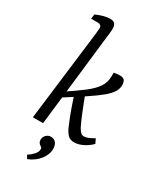

<svg xmlns="http://www.w3.org/2000/svg" viewBox="-214 -729 851 1011"><g transform="rotate(30 212.0 -223.5)"><path d="M49 0 113 -523Q115 -541 117 -558Q119 -575 119 -582Q119 -593 112.5 -598Q106 -603 97 -603H55L59 -631Q109 -653 143 -653Q163 -653 171.5 -643Q180 -633 180 -612Q180 -603 178.5 -589Q177 -575 175 -561L111 0ZM303 6Q281 6 268 -4.5Q255 -15 242 -40Q232 -63 220.5 -91.5Q209 -120 198 -152Q187 -184 176 -217L226 -245Q235 -221 244.5 -196.5Q254 -172 263 -150Q272 -128 280 -109.5Q288 -91 295 -78Q303 -64 311 -55.5Q319 -47 331 -47Q342 -47 355.5 -52Q369 -57 391 -70L404 -43Q383 -21 355 -7.5Q327 6 303 6ZM119 -160 125 -200Q183 -239 221.5 -268.5Q260 -298 280 -327.5Q300 -357 300 -395V-416Q308 -418 317 -419Q326 -420 336 -420Q359 -420 365.5 -408.5Q372 -397 372 -381Q372 -360 360 -340Q348 -320 319.5 -296Q291 -272 242 -239.5Q193 -207 119 -160ZM133 206 121 186Q141 173 155 157.5Q169 142 169 125Q169 118 166.5 115.5Q164 113 159 110Q152 106 147.5 99Q143 92 143 82Q143 65 155 53Q167 41 183 41Q203 41 214 54.5Q225 68 225 91Q225 126 199.5 158Q174 190 133 206Z"/></g></svg>

Font: Rasa Light
Style: Italic
Weight: 300
Italic angle: -7.10001°
Designer: Anna Giedrys (Yrsa+Rasa design), David Brezina (Yrsa art-direction, Rasa art-direction, design)
Foundry: Rosetta Type Foundry
Version: Version 2.004